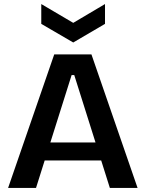

<svg xmlns="http://www.w3.org/2000/svg" viewBox="-20 -929 720 949"><path d="M20 0 248 -660H432L660 0H523L347 -558H334L158 0ZM141 -136V-225H556V-136ZM184 -909 342 -816 499 -909V-811L342 -719L184 -811Z"/></svg>

Font: Bricolage Grotesque SemiBold
Style: Regular
Weight: 600
Designer: Mathieu Triay
Foundry: Atelier Triay
Version: Version 1.000;gftools[0.9.30]